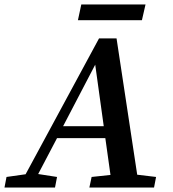

<svg xmlns="http://www.w3.org/2000/svg" viewBox="-68 -835 770 855"><path d="M-48 0 -39 -47 46 -59 373 -664H451L543 -57L627 -47L618 0H330L340 -47L424 -56L401 -220H186L102 -60L186 -47L177 0ZM279 -745 294 -815H580L564 -745ZM213 -273H394L356 -547Z"/></svg>

Font: Source Serif 4 Semibold
Style: Italic
Weight: 600
Italic angle: -12°
Designer: Frank Grießhammer
Foundry: Adobe
Version: Version 4.005;hotconv 1.1.0;makeotfexe 2.6.0